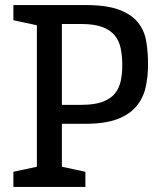

<svg xmlns="http://www.w3.org/2000/svg" viewBox="-20 -740 631 760"><path d="M318 -60V0H33V-60L126 -80V-640L33 -660V-720H318Q403 -720 452.5 -701Q502 -682 527 -650Q552 -618 559 -575.5Q566 -533 566 -485Q566 -437 556.5 -394.5Q547 -352 520 -319.5Q493 -287 444.5 -268.5Q396 -250 318 -250H225V-80ZM302 -325Q354 -325 386 -337Q418 -349 435 -370Q452 -391 458 -419.5Q464 -448 464 -481Q464 -517 458 -547.5Q452 -578 434.5 -599.5Q417 -621 385 -633Q353 -645 302 -645H225V-325Z"/></svg>

Font: Hermeneus One
Style: Regular
Weight: 400
Designer: Rodrigo Fuenzalida, Pablo Impallari
Foundry: Pablo Impallari, Rodrigo Fuenzalida
Version: Version 1.002; ttfautohint (v0.93) -l 8 -r 50 -G 200 -x 14 -